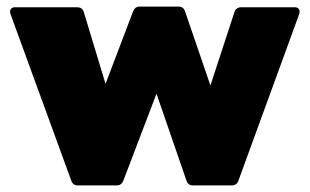

<svg xmlns="http://www.w3.org/2000/svg" viewBox="-20 -564 942 584"><path d="M335 0C345 0 351 -5 355 -14L456 -279L547 -15C550 -5 557 0 567 0H685C695 0 702 -5 705 -14L890 -521C894 -533 889 -542 876 -542H714C704 -542 696 -537 693 -527L620 -304L543 -529C540 -539 533 -544 523 -544H405C395 -544 389 -539 385 -530L301 -309L235 -527C232 -538 224 -542 214 -542H26C13 -542 8 -533 12 -521L197 -14C200 -5 207 0 217 0Z"/></svg>

Font: LINE Seed Sans TH Heavy
Style: Regular
Weight: 900
Designer: Dalton Maag Ltd | Thai characters by Cadson Demak Co.,Ltd.
Foundry: Dalton Maag Ltd
Version: Version 1.003